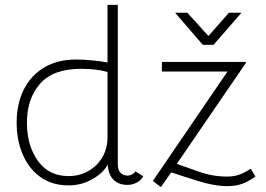

<svg xmlns="http://www.w3.org/2000/svg" viewBox="-20 -748 1085 784"><path d="M48 -247Q48 -324 77 -382Q106 -440 160.5 -472.5Q215 -505 290 -505Q324 -505 361.5 -501Q399 -497 419 -493V-728H461V-78Q461 -54 472 -42.5Q483 -31 501 -31Q510 -31 519.5 -36Q529 -41 533 -48L565 -28Q555 -11 537.5 -2Q520 7 501 7Q464 7 443 -14.5Q422 -36 420 -76Q401 -41 356.5 -16Q312 9 260 9Q192 9 144.5 -25.5Q97 -60 72.5 -118Q48 -176 48 -247ZM404 -117Q419 -149 419 -186V-454Q376 -467 311 -467Q197 -467 143.5 -406Q90 -345 90 -247Q90 -154 134.5 -91.5Q179 -29 260 -29Q307 -29 345.5 -52.5Q384 -76 404 -117ZM909 -456H641V-495H984V-491L702 -79L792 -47Q848 -27 907 -27Q932 -27 953 -33.5Q974 -40 1004 -59L1023 -27Q993 -6 967.5 3Q942 12 909 12Q854 12 785 -10L679 -44L637 16L604 -9ZM695 -696H745L831 -601L915 -696H966L852 -565H808Z"/></svg>

Font: Bellota Light
Style: Regular
Weight: 300
Designer: Kemie Guaida
Foundry: Kemie Guaida
Version: Version 4.001